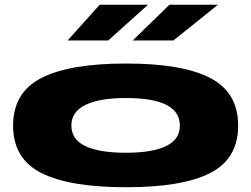

<svg xmlns="http://www.w3.org/2000/svg" viewBox="-20 -772 1056 807"><path d="M510 15Q272 15 153.5 -45Q35 -105 35 -244Q35 -383 153.5 -444Q272 -505 510 -505Q747 -505 864 -444Q981 -383 981 -244Q981 -105 864 -45Q747 15 510 15ZM510 -130Q620 -130 678 -158Q736 -186 736 -244Q736 -360 510 -360Q398 -360 339 -331Q280 -302 280 -244Q280 -186 338.5 -158Q397 -130 510 -130ZM538 -602 692 -752H896L709 -602ZM264 -602 399 -752H602L435 -602Z"/></svg>

Font: Syne ExtraBold
Style: Regular
Weight: 800
Designer: Lucas Descroix
Foundry: Bonjour Monde
Version: Version 2.200; ttfautohint (v1.8.4)